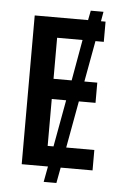

<svg xmlns="http://www.w3.org/2000/svg" viewBox="-57 -801 601 918"><g transform="rotate(5 243.5 -342.5)"><path d="M376 -617 340 -420H402V-323H322L281 -98H416V0H263L249 75H188L202 0H76V-714H332L341 -760H402L394 -714H416V-617ZM314 -617H192V-420H279ZM261 -323H192V-98H220Z"/></g></svg>

Font: Noto Sans Display Medium Narrow
Style: Regular
Weight: 500
Width: 4
Designer: Monotype Design team
Foundry: Monotype Imaging Inc.
Version: Version 1.000